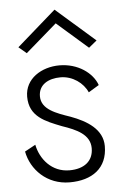

<svg xmlns="http://www.w3.org/2000/svg" viewBox="-52 -735 506 783"><g transform="rotate(-5 201.5 -343.5)"><path d="M201 -641 328 -530 361 -557 201 -697 41 -557 73 -530ZM75 -155 31 -131C45 -56 109 10 202 10C293 10 357 -34 357 -125C357 -194 294 -232 229 -256C171 -276 111 -296 111 -350C111 -398 152 -420 201 -420C251 -420 294 -388 311 -349L354 -375C336 -426 276 -469 201 -469C128 -469 59 -427 59 -353C59 -271 124 -247 190 -221C249 -201 303 -177 303 -121C303 -68 265 -39 205 -39C133 -39 87 -95 75 -155Z"/></g></svg>

Font: Jost Light
Style: Regular
Weight: 300
Version: Version 3.710